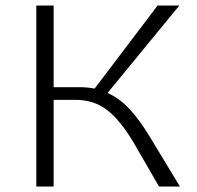

<svg xmlns="http://www.w3.org/2000/svg" viewBox="-20 -678 715 698"><path d="M634 0H558L465 -161Q418 -240 370 -277.5Q322 -315 255 -315H175V0H112V-658H175V-361H272Q297 -361 324 -356L553 -658H632L371 -340Q414 -321 450 -282.5Q486 -244 522 -185Z"/></svg>

Font: Ysabeau Semilight
Style: Regular
Weight: 300
Designer: Christian Thalmann (Catharsis Fonts)
Version: Version 0.003